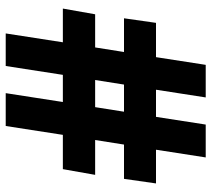

<svg xmlns="http://www.w3.org/2000/svg" viewBox="-54 -686 740 672"><g transform="rotate(-90 316.0 -350.0)"><path d="M338 -174H243L216 0H101L128 -174H10L26 -286H146L162 -387H40L60 -500H180L211 -700H326L295 -500H390L421 -700H535L504 -500H622L602 -387H486L470 -286H588L572 -174H452L425 0H311ZM356 -286 372 -387H277L261 -286Z"/></g></svg>

Font: Oak Sans ExtraBold
Style: Regular
Weight: 800
Designer: Erik Kennedy, Walven
Foundry: Erik Kennedy, Walven
Version: Version 1.000